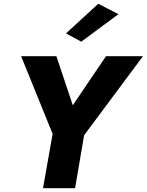

<svg xmlns="http://www.w3.org/2000/svg" viewBox="-20 -998 778 1018"><path d="M608 -923 501 -978 330 -821 411 -777ZM542 -700 366 -440 279 -700H92L259 -288L208 0H378L426 -281L738 -700Z"/></svg>

Font: Jost*
Style: Bold Italic
Weight: 700
Italic angle: -10°
Version: Version 3.7